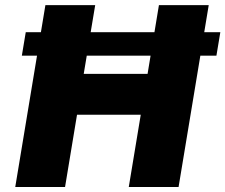

<svg xmlns="http://www.w3.org/2000/svg" viewBox="-20 -748 901 768"><path d="M861.3 -619.1 845.7 -525.4H67.4L83 -619.1ZM41 0 161.6 -727.5H360.8L314.9 -452.6H570.3L615.7 -727.5H814.9L694.3 0H495.1L543 -289.1H288.1L240.2 0Z"/></svg>

Font: Inter 20pt Black
Style: Italic
Weight: 900
Italic angle: -9.3988°
Version: Version 4.001;git-66647c0bb